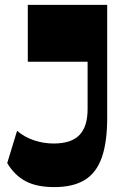

<svg xmlns="http://www.w3.org/2000/svg" viewBox="-20 -750 523 784"><path d="M201.7 14Q129.5 14 84.1 -10.4Q38.8 -34.7 9.5 -84.2L49.7 -216Q79.5 -190.2 118.9 -177.1Q158.2 -164 199 -164Q271.5 -164 304.6 -198.9Q337.7 -233.7 337.7 -304V-730H417.7V-268.7Q417.7 -169.2 395.7 -106.9Q373.7 -44.5 326.1 -15.2Q278.5 14 201.7 14ZM93.5 -498V-730H384.7V-498Z"/></svg>

Font: Savate ExtraLight
Style: Regular
Weight: 200
Designer: Max Esnée
Foundry: Plomb Type
Version: Version 2.000